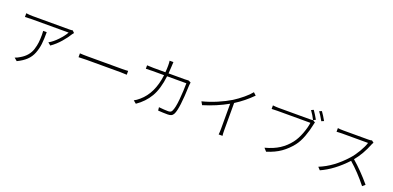

<svg xmlns="http://www.w3.org/2000/svg" viewBox="5 -1875 5989 2927"><g transform="rotate(20 3000.0 -412.0)"><path d="M464.8 -544.9H522.5Q522.5 -427.7 513.2 -350.1Q503.9 -272.5 475.1 -198.2Q446.3 -124 389.6 -70.3Q333 -16.6 243.2 26.4L195.3 -13.7Q233.4 -24.4 275.4 -51.8Q336.9 -86.9 377.4 -135.3Q418 -183.6 436.5 -243.7Q455.1 -303.7 461.4 -357.4Q467.8 -411.1 467.8 -483.4Q467.8 -522.5 464.8 -544.9ZM884.8 -707 918 -674.8Q907.2 -664.1 897.5 -649.4Q861.3 -587.9 793 -508.3Q724.6 -428.7 642.6 -372.1L598.6 -408.2Q668 -446.3 737.8 -521Q807.6 -595.7 837.9 -653.3H240.2Q201.2 -653.3 130.9 -649.4V-710Q183.6 -702.1 240.2 -702.1H835Q867.2 -702.1 884.8 -707Z M1108.4 -352.5V-415Q1161.1 -411.1 1235.4 -411.1H1789.1Q1851.6 -411.1 1890.6 -415V-352.5Q1820.3 -356.4 1790 -356.4H1235.4Q1163.1 -356.4 1108.4 -352.5Z M2806.6 -592.8 2845.7 -574.2Q2841.8 -547.9 2839.8 -527.3Q2827.1 -144.5 2779.3 -47.9Q2764.6 -19.5 2742.7 -8.3Q2720.7 2.9 2683.6 2.9Q2607.4 2.9 2527.3 -2.9L2521.5 -55.7Q2614.3 -45.9 2673.8 -45.9Q2719.7 -45.9 2733.4 -77.1Q2762.7 -132.8 2775.9 -278.8Q2789.1 -424.8 2789.1 -541H2476.6Q2451.2 -327.1 2376 -199.7Q2300.8 -72.3 2171.9 15.6L2125 -22.5Q2163.1 -41 2210 -82Q2390.6 -235.4 2427.7 -541H2239.3Q2165 -541 2132.8 -538.1V-593.8Q2195.3 -589.8 2238.3 -589.8H2431.6Q2436.5 -648.4 2436.5 -700.2Q2436.5 -748 2431.6 -777.3H2493.2Q2491.2 -758.8 2489.3 -701.2Q2488.3 -659.2 2482.4 -589.8H2750Q2768.6 -589.8 2806.6 -592.8Z M3803.7 -765.6 3846.7 -725.6Q3723.6 -600.6 3576.2 -507.8V-69.3Q3576.2 -3.9 3581.1 23.4H3518.6Q3523.4 -17.6 3523.4 -69.3V-476.6Q3343.8 -375 3128.9 -309.6L3098.6 -361.3Q3215.8 -390.6 3335 -441.4Q3454.1 -492.2 3542 -545.9Q3619.1 -594.7 3691.4 -654.8Q3763.7 -714.8 3803.7 -765.6Z M4796.9 -673.8 4835.9 -649.4Q4829.1 -633.8 4825.2 -611.3Q4806.6 -514.6 4768.1 -410.6Q4729.5 -306.6 4676.8 -239.3Q4603.5 -146.5 4512.2 -82Q4420.9 -17.6 4288.1 23.4L4244.1 -25.4Q4380.9 -61.5 4472.7 -121.1Q4564.5 -180.7 4632.8 -269.5Q4684.6 -336.9 4723.1 -438Q4761.7 -539.1 4772.5 -621.1H4233.4Q4183.6 -621.1 4144.5 -618.2V-675.8Q4197.3 -669.9 4234.4 -669.9H4757.8Q4783.2 -669.9 4796.9 -673.8ZM4836.9 -833 4876 -849.6Q4916 -794.9 4959 -717.8L4919.9 -701.2Q4862.3 -802.7 4836.9 -833ZM4714.8 -807.6 4752.9 -825.2Q4791 -771.5 4835 -693.4L4795.9 -673.8Q4762.7 -742.2 4714.8 -807.6Z M5747.1 -690.4 5780.3 -664.1Q5766.6 -644.5 5761.7 -630.9Q5693.4 -457 5586.9 -327.1Q5733.4 -201.2 5885.7 -21.5L5842.8 16.6Q5703.1 -159.2 5553.7 -289.1Q5360.4 -82 5154.3 9.8L5114.3 -33.2Q5335.9 -122.1 5527.3 -335.9Q5581.1 -395.5 5631.8 -481.4Q5682.6 -567.4 5703.1 -633.8H5284.2Q5269.5 -633.8 5248 -632.8Q5226.6 -631.8 5210.4 -630.9Q5194.3 -629.9 5193.4 -629.9V-689.5Q5228.5 -683.6 5284.2 -683.6H5689.5Q5724.6 -683.6 5747.1 -690.4Z"/></g></svg>

Font: Gen Shin Gothic Monospace Light
Style: Regular
Weight: 300
Designer: [Source Han Sans]
Ryoko NISHIZUKA  (kana & ideographs); Paul D. Hunt (Latin, Greek & Cyrillic); Wenlong ZHANG  (bopomofo
Version: Version 1.002.20150607